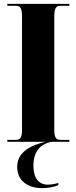

<svg xmlns="http://www.w3.org/2000/svg" viewBox="-20 -734 395 994"><path d="M18 0H216C97 28 69 80 69 131C69 200 122 240 199 240C228 240 263 234 282 224V213C262 219 243 222 228 222C180 222 153 188 153 124C153 51 188 12 246 0H339V-10H293C269 -10 261 -23 261 -64V-646C261 -690 269 -704 293 -704H339V-714H18V-704H62C86 -704 94 -690 94 -647V-63C94 -23 86 -10 62 -10H18Z"/></svg>

Font: Noto Serif Display ExtraCondensed Black
Style: Regular
Weight: 900
Width: 2
Designer: Monotype Design Team
Foundry: Monotype Imaging Inc.
Version: Version 2.009